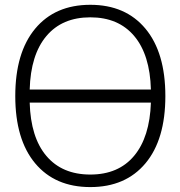

<svg xmlns="http://www.w3.org/2000/svg" viewBox="-20 -761 741 792"><path d="M102.5 -391.6H602.5Q598.6 -535.2 533.7 -612.3Q468.8 -689.5 352.5 -689.5Q236.3 -689.5 171.4 -612.3Q106.4 -535.2 102.5 -391.6ZM102.5 -337.9Q106.4 -194.3 171.4 -117.7Q236.3 -41 352.5 -41Q468.8 -41 533.2 -118.2Q597.7 -195.3 602.5 -337.9ZM43 -364.7Q43 -543.9 125 -642.6Q207 -741.2 352.5 -741.2Q498 -741.2 580.1 -642.6Q662.1 -543.9 662.1 -364.7Q662.1 -185.5 580.1 -87.4Q498 10.7 352.5 10.7Q207 10.7 125 -87.4Q43 -185.5 43 -364.7Z"/></svg>

Font: Gen Shin Gothic Light
Style: Regular
Weight: 200
Designer: [Source Han Sans]
Ryoko NISHIZUKA  (kana & ideographs); Paul D. Hunt (Latin, Greek & Cyrillic); Wenlong ZHANG  (bopomofo
Version: Version 1.002.20150607